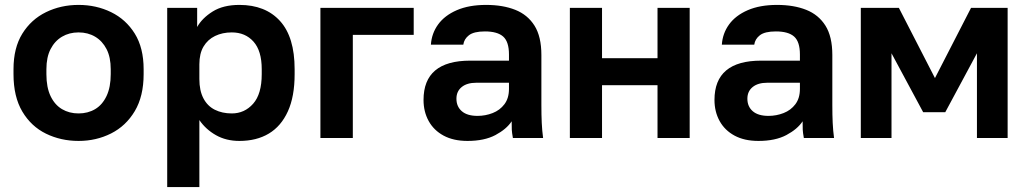

<svg xmlns="http://www.w3.org/2000/svg" viewBox="-20 -562 4185 782"><path d="M300 12Q228 12 167.5 -17.5Q107 -47 71 -107.5Q35 -168 35 -260V-280Q35 -367 71 -425Q107 -483 167.5 -512.5Q228 -542 300 -542Q372 -542 432.5 -512.5Q493 -483 529 -425Q565 -367 565 -280V-260Q565 -170 529 -109.5Q493 -49 432.5 -18.5Q372 12 300 12ZM300 -100Q338 -100 367.5 -117.5Q397 -135 414 -171Q431 -207 431 -260V-280Q431 -329 414 -362Q397 -395 367.5 -412.5Q338 -430 300 -430Q262 -430 232.5 -412.5Q203 -395 186 -362Q169 -329 169 -280V-260Q169 -206 186 -170.5Q203 -135 232.5 -117.5Q262 -100 300 -100Z M661 200V-530H783V-452Q803 -488 846 -515Q889 -542 955 -542Q1061 -542 1120.5 -476.5Q1180 -411 1180 -280V-260Q1180 -169 1152.5 -108.5Q1125 -48 1075 -18Q1025 12 955 12Q901 12 859.5 -11.5Q818 -35 792 -73V200ZM924 -100Q976 -100 1011 -139.5Q1046 -179 1046 -260V-280Q1046 -355 1012.5 -392.5Q979 -430 924 -430Q886 -430 856 -415.5Q826 -401 809 -372.5Q792 -344 792 -300V-240Q792 -193 808.5 -161.5Q825 -130 855 -115Q885 -100 924 -100Z M1285 0V-530H1665V-420H1417V0Z M1884 12Q1827 12 1787 -9.5Q1747 -31 1726 -69Q1705 -107 1705 -155Q1705 -235 1752.5 -275Q1800 -315 1895 -315H2053V-340Q2053 -392 2029.5 -413Q2006 -434 1955 -434Q1910 -434 1890 -418.5Q1870 -403 1867 -380H1735Q1738 -426 1764.5 -462.5Q1791 -499 1840.5 -520.5Q1890 -542 1960 -542Q2028 -542 2078.5 -522Q2129 -502 2157 -457.5Q2185 -413 2185 -338V-135Q2185 -93 2186.5 -61.5Q2188 -30 2192 0H2069Q2065 -22 2064.5 -33.5Q2064 -45 2064 -68Q2043 -36 1998 -12Q1953 12 1884 12ZM1925 -90Q1957 -90 1986.5 -101.5Q2016 -113 2034.5 -137.5Q2053 -162 2053 -200V-225H1920Q1882 -225 1860.5 -207.5Q1839 -190 1839 -160Q1839 -128 1861 -109Q1883 -90 1925 -90Z M2301 0V-530H2432V-325H2658V-530H2789V0H2658V-215H2432V0Z M3069 12Q3012 12 2972 -9.5Q2932 -31 2911 -69Q2890 -107 2890 -155Q2890 -235 2937.5 -275Q2985 -315 3080 -315H3238V-340Q3238 -392 3214.5 -413Q3191 -434 3140 -434Q3095 -434 3075 -418.5Q3055 -403 3052 -380H2920Q2923 -426 2949.5 -462.5Q2976 -499 3025.5 -520.5Q3075 -542 3145 -542Q3213 -542 3263.5 -522Q3314 -502 3342 -457.5Q3370 -413 3370 -338V-135Q3370 -93 3371.5 -61.5Q3373 -30 3377 0H3254Q3250 -22 3249.5 -33.5Q3249 -45 3249 -68Q3228 -36 3183 -12Q3138 12 3069 12ZM3110 -90Q3142 -90 3171.5 -101.5Q3201 -113 3219.5 -137.5Q3238 -162 3238 -200V-225H3105Q3067 -225 3045.5 -207.5Q3024 -190 3024 -160Q3024 -128 3046 -109Q3068 -90 3110 -90Z M3486 0V-530H3641L3788 -244L3935 -530H4084V0H3959V-345L3830 -105H3740L3611 -345V0Z"/></svg>

Font: Golos Text SemiBold
Style: Regular
Weight: 600
Designer: A.Korolkova, Vitaly Kuzmin
Foundry: ParaType Ltd
Version: Version 2.004